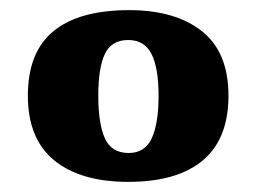

<svg xmlns="http://www.w3.org/2000/svg" viewBox="-20 -739 506 379"><path d="M233 -380Q139 -380 87 -422.5Q35 -465 35 -550Q35 -636 85.5 -677.5Q136 -719 235 -719Q326 -719 378.5 -677.5Q431 -636 431 -550Q431 -465 380.5 -422.5Q330 -380 233 -380ZM234 -437Q266 -437 279.5 -466Q293 -495 293 -550Q293 -605 279 -632.5Q265 -660 233 -660Q200 -660 187 -632.5Q174 -605 174 -550Q174 -495 187 -466Q200 -437 234 -437Z"/></svg>

Font: Noto Serif Khmer Black
Style: Regular
Weight: 900
Version: Version 2.003